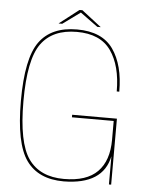

<svg xmlns="http://www.w3.org/2000/svg" viewBox="-54 -812 665 861"><g transform="rotate(5 278.0 -382.0)"><path d="M265 4Q442 2.5 468.5 -127V0H478.5V-297H277V-285.5H465V-201Q465 -106.5 416 -56.8Q367 -7 265 -7Q157 -7 105.5 -79.5Q54 -152 54 -339Q54 -526.5 105.5 -597.8Q157 -669 266 -669Q372 -669 419.5 -601.5Q467 -534 467 -418.5H478.5Q478.5 -538.5 428.8 -609.2Q379 -680 266 -680Q150.5 -680 96.5 -605.5Q42.5 -531 42.5 -339Q42.5 -147.5 96.5 -71.8Q150.5 4 265 4ZM180.5 -699.5H197L276 -757L355 -699.5H370.5L282 -768H269Z"/></g></svg>

Font: Anybody Thin
Style: Regular
Weight: 100
Designer: Tyler Finck
Foundry: Etcetera Type Company
Version: Version 1.114;gftools[0.9.25]